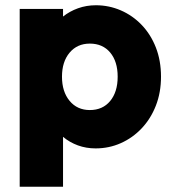

<svg xmlns="http://www.w3.org/2000/svg" viewBox="-20 -551 660 731"><path d="M220 160Q180 160 138 160Q96 160 55 160Q55 -7 55 -178.5Q55 -350 55 -517Q96 -517 138 -517Q180 -517 220 -517Q220 -510 220 -503Q220 -496 220 -488Q245 -508 277 -519.5Q309 -531 345 -531Q395 -531 440 -511.5Q485 -492 519.5 -456Q554 -420 573.5 -370Q593 -320 593 -259Q593 -199 573.5 -149Q554 -99 519.5 -62.5Q485 -26 440 -6Q395 14 344 14Q308 14 276.5 2.5Q245 -9 220 -30Q220 17 220 65Q220 113 220 160ZM322 -132Q322 -132 322 -132Q322 -132 322 -132Q371 -132 399.5 -166.5Q428 -201 428 -259Q428 -317 399.5 -351Q371 -385 322 -385Q274 -385 245 -350.5Q216 -316 216 -259Q216 -202 245 -167Q274 -132 322 -132Z"/></svg>

Font: Tilt Warp
Style: Regular
Weight: 400
Designer: Andy Clymer
Foundry: Andy Clymer
Version: Version 1.000